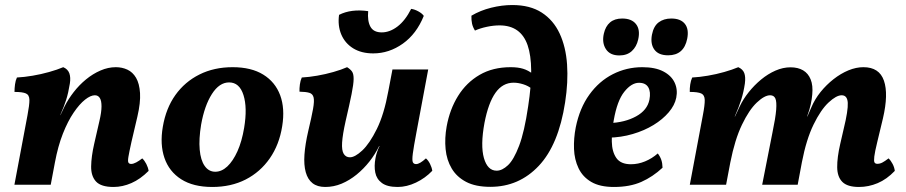

<svg xmlns="http://www.w3.org/2000/svg" viewBox="-20 -734 3602 763"><path d="M37.3 0 89.2 -275.9Q97.1 -317.1 96.9 -336.8Q96.6 -356.6 83.1 -362.6Q69.6 -368.7 37.6 -368.7Q37.6 -383.3 39.7 -398.8Q41.7 -414.3 47.3 -426Q76.4 -427.5 109.9 -433.2Q143.5 -438.9 175.4 -447.9Q207.4 -456.9 231.3 -467Q249.4 -459.4 255.5 -442.9Q261.5 -426.3 257.6 -402Q251.7 -364.7 242.9 -337.3Q234.2 -309.8 220 -278L198.2 -88.2L181.6 0ZM440.3 -467Q465.2 -467 486.3 -457.2Q507.5 -447.3 520.7 -424.8Q534 -402.2 536.5 -364.2Q538.9 -326.2 526 -270.8L502.2 -169.2Q493.3 -128.9 490.3 -110.7Q487.3 -92.5 490.6 -87.5Q493.9 -82.5 501.3 -82.5Q509.7 -82.5 521.3 -88.6Q532.8 -94.7 545.3 -104.6Q554.4 -96.1 561.5 -82.3Q568.6 -68.5 570.6 -54.9Q537.6 -21.9 502.3 -6.5Q467 9 431.1 9Q381.7 9 361.6 -12.6Q341.6 -34.2 342.2 -73Q342.8 -111.9 354.3 -162.4L375.1 -253.2Q383.4 -288.6 383.4 -311.2Q383.5 -333.7 376.7 -344.5Q370 -355.4 356.9 -355.4Q340 -355.4 317.9 -337.9Q295.8 -320.5 272.7 -286.5Q249.6 -252.6 229.9 -202.8Q210.3 -153 198.2 -88.2L194.9 -223.7L236.6 -311Q251.2 -340.2 273 -368.2Q294.8 -396.3 321.9 -418.5Q348.9 -440.7 379.3 -453.8Q409.6 -467 440.3 -467Z M823.5 9Q747.9 9 699.9 -21.7Q652 -52.4 633.5 -106.4Q615 -160.4 627 -230Q639.4 -303.6 677 -356.4Q714.7 -409.1 772.7 -438Q830.8 -467 904.4 -467Q978.5 -467 1026.2 -437.5Q1073.9 -408 1093.4 -355.5Q1112.9 -302.9 1101.4 -232.3Q1089.9 -159.2 1052.1 -104.7Q1014.2 -50.3 956.2 -20.6Q898.1 9 823.5 9ZM835.5 -51.5Q860.8 -51.5 883.4 -72.6Q905.9 -93.7 923.6 -132.8Q941.2 -171.9 950.2 -225.9Q963.5 -305.8 947.6 -356.1Q931.7 -406.5 890.4 -406.5Q851.6 -406.5 822.1 -360.4Q792.7 -314.3 779.3 -239Q769.8 -181.5 773.6 -139.4Q777.3 -97.3 793.5 -74.4Q809.7 -51.5 835.5 -51.5Z M1272.5 9Q1241.1 9 1222 -6Q1202.9 -21 1195 -49.7Q1187 -78.5 1189.9 -119.7Q1192.8 -161 1204.9 -213Q1218.3 -269.3 1224 -301Q1229.7 -332.7 1226.2 -346.9Q1222.7 -361.2 1209.2 -365.2Q1195.6 -369.2 1170.1 -369.7Q1169.6 -382.9 1171.7 -398.4Q1173.7 -413.8 1179.3 -426Q1207.4 -427.5 1240.4 -433.2Q1273.4 -438.9 1304.9 -447.9Q1336.4 -456.9 1359.3 -467Q1372.4 -459 1378.9 -449.7Q1385.5 -440.4 1385.3 -420Q1385.1 -399.6 1377.2 -360.2Q1369.3 -320.8 1353.5 -253Q1341.5 -199.3 1339.5 -167.7Q1337.5 -136.1 1346 -122.5Q1354.5 -108.9 1370.5 -108.9Q1390.5 -108.9 1419.6 -136Q1448.7 -163.2 1477.5 -221.3Q1506.3 -279.5 1523.3 -372.5L1539.6 -458H1681.7L1634.8 -207.4Q1624 -150.4 1620.5 -123.7Q1617.1 -96.9 1620.6 -89.4Q1624.1 -81.9 1633.5 -81.9Q1647.9 -81.9 1672.6 -104.6Q1681.7 -97 1688.8 -83Q1695.9 -69 1697.9 -55.3Q1669.7 -25.8 1632.9 -8.4Q1596.2 9 1560.3 9Q1518.8 9 1497.6 -6.8Q1476.3 -22.6 1471.3 -48.4Q1466.2 -74.2 1472.2 -105.6Q1474.2 -117.1 1478.2 -129.1Q1482.2 -141.1 1488.2 -153.6H1486.7Q1471.1 -121.3 1448.2 -92.2Q1425.3 -63.2 1397.2 -40.2Q1369 -17.3 1337.6 -4.1Q1306.2 9 1272.5 9ZM1463.2 -521.8Q1416.1 -521.8 1383.4 -542Q1350.8 -562.3 1336.1 -597.3Q1321.5 -632.4 1327.4 -675Q1375.2 -699.3 1443.1 -689.7Q1439.6 -650.4 1452.1 -627.8Q1464.5 -605.3 1497 -605.3Q1529 -605.3 1559.8 -628.8Q1590.5 -652.3 1614 -698.8Q1628.3 -696.7 1642.9 -688.6Q1657.6 -680.5 1664.1 -670.9Q1635.3 -599.3 1580.9 -560.6Q1526.4 -521.8 1463.2 -521.8Z M1928.7 8.5Q1870.1 8.5 1832.6 -11.1Q1795.1 -30.7 1775.1 -64.4Q1755 -98 1750.8 -141.4Q1746.6 -184.9 1755 -231.5Q1767.4 -299.8 1800.4 -352.8Q1833.3 -405.8 1885.8 -436.4Q1938.2 -467 2009.3 -467Q2038.3 -467 2058.5 -460.8Q2078.8 -454.7 2097.3 -440.3L2094.2 -380.5Q2079.8 -392.7 2059.3 -399.1Q2038.9 -405.4 2021.2 -405.4Q1977.5 -405.4 1949.1 -365.4Q1920.7 -325.4 1905.3 -245.8Q1888.8 -156 1903.1 -105.8Q1917.5 -55.7 1953.7 -55.7Q1975.5 -55.7 1998.6 -77.4Q2021.7 -99 2042.9 -154.7Q2064.1 -210.3 2078.9 -311.7Q2104 -474.9 2076.8 -554Q2049.5 -633.1 1965.2 -633.1Q1941.1 -633.1 1914.8 -627.5Q1888.5 -622 1867.5 -612.5Q1858.9 -626.3 1855.9 -640Q1852.9 -653.8 1853.4 -671.6Q1888.9 -692.6 1931.8 -703.3Q1974.7 -714 2015.9 -714Q2086.6 -714 2133 -683.9Q2179.4 -653.8 2204 -600.8Q2228.7 -547.7 2233.5 -477.8Q2238.3 -407.8 2225.8 -327.6Q2199.9 -158.7 2121.2 -75.1Q2042.5 8.5 1928.7 8.5Z M2419.6 9Q2363.6 9 2329.4 -11.2Q2295.2 -31.4 2279 -65.7Q2262.7 -100 2261.1 -142Q2259.5 -184.1 2268 -227.8Q2283.5 -304.5 2322.1 -357.9Q2360.7 -411.4 2415.3 -439.2Q2470 -467 2532.7 -467Q2583.7 -467 2615.9 -450.2Q2648 -433.5 2660.9 -405.9Q2673.9 -378.3 2667.4 -345.6Q2661.4 -315.7 2637.5 -287.7Q2613.6 -259.6 2577.1 -237.3Q2540.5 -214.9 2494.4 -201.4Q2448.3 -187.8 2397.5 -186.8L2400.5 -244.7Q2463.3 -247.1 2507.8 -271.6Q2552.4 -296 2560.8 -337.8Q2566.8 -368.8 2556.3 -386.9Q2545.8 -405 2519.3 -405Q2489.4 -405 2460.9 -369.3Q2432.5 -333.7 2419.1 -256.7Q2410.5 -212 2411.3 -171.6Q2412 -131.1 2429.3 -106.2Q2446.6 -81.3 2487.2 -81.3Q2515.9 -81.3 2543.5 -92.7Q2571.1 -104.1 2594 -124.2Q2603.5 -111.9 2608 -98.6Q2612.5 -85.4 2612.9 -67.5Q2574.1 -31.3 2528.5 -11.1Q2482.9 9 2419.6 9ZM2635 -514.2Q2597 -514.2 2580.6 -536.7Q2564.1 -559.2 2570.7 -595.6Q2577.3 -630 2597.5 -645.2Q2617.7 -660.4 2647.6 -660.4Q2684.7 -660.4 2701.6 -639.3Q2718.5 -618.2 2710.9 -579.8Q2697.7 -514.2 2635 -514.2ZM2441.4 -513.7Q2403.9 -513.7 2387.7 -539Q2371.5 -564.2 2379.6 -600.2Q2386.2 -629.6 2404.4 -645Q2422.6 -660.4 2452.5 -660.4Q2490.3 -660.4 2507.6 -638.1Q2524.9 -615.9 2516.2 -577.3Q2509.6 -548 2490.7 -530.9Q2471.8 -513.7 2441.4 -513.7Z M3393.5 9Q3347.4 9 3327.4 -11.2Q3307.3 -31.3 3307 -69.7Q3306.6 -108.1 3319.1 -162.4L3333.1 -223.2Q3350.7 -295.3 3349 -325.3Q3347.4 -355.4 3324.8 -355.4Q3303.4 -355.4 3272.6 -326.6Q3241.8 -297.9 3213 -238.9Q3184.2 -179.9 3166.7 -89.3L3150 0H3008.9L3049.6 -206.7Q3062 -265.8 3064.5 -297.8Q3067 -329.9 3061.3 -342.6Q3055.6 -355.4 3040.5 -355.4Q3018.1 -355.4 2987.5 -326.4Q2956.9 -297.5 2928.6 -238.5Q2900.2 -179.5 2882.2 -88.2L2865.5 0H2721.3L2773.1 -275.9Q2781.1 -317.1 2780.6 -336.8Q2780.1 -356.6 2766.6 -362.6Q2753.1 -368.7 2721.1 -368.7Q2720.6 -382.4 2722.9 -398.1Q2725.2 -413.8 2730.8 -426Q2759.8 -427.5 2793.1 -433.2Q2826.5 -438.9 2858.2 -447.9Q2889.9 -456.9 2913.9 -467Q2932 -458.9 2937.7 -443.6Q2943.5 -428.4 2940.1 -402Q2935.2 -368.4 2925.7 -338.1Q2916.1 -307.7 2899.9 -271.2H2900.9L2919.6 -311Q2933.2 -339.8 2955.3 -367.6Q2977.4 -395.4 3004.5 -417.8Q3031.6 -440.2 3061.6 -453.4Q3091.7 -466.5 3121.3 -466.5Q3151.2 -466.5 3171.5 -454.5Q3191.8 -442.5 3201.5 -418.5Q3211.2 -394.6 3207.9 -358.8Q3206.5 -340.7 3201.8 -318.9Q3197 -297 3187.5 -271.2H3188.5L3204.5 -307.9Q3218.2 -340.3 3241 -368.6Q3263.9 -396.9 3292.4 -419.3Q3321 -441.7 3351.5 -454.4Q3382.1 -467 3411.1 -467Q3474.2 -467 3492.7 -413.5Q3511.2 -360 3488.8 -263.7L3466.1 -169.2Q3456.6 -130.3 3454.4 -111.9Q3452.2 -93.5 3455.4 -88.2Q3458.7 -83 3466.6 -83Q3476.5 -83 3486.1 -87.9Q3495.7 -92.8 3511.1 -104.6Q3520.1 -96.1 3527.3 -82.3Q3534.4 -68.5 3535.9 -54.9Q3503.9 -21.4 3467.8 -6.2Q3431.8 9 3393.5 9Z"/></svg>

Font: Vollkorn
Style: Italic
Weight: 400
Italic angle: -11°
Designer: Friedrich Althausen
Foundry: Friedrich Althausen
Version: Version 5.001